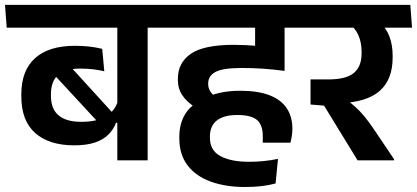

<svg xmlns="http://www.w3.org/2000/svg" viewBox="-42 -658 1710 788"><path d="M564 -577H439.5V0H564ZM402 -544.5H661L654 -638H394.5ZM-14.5 -544.5H582.5L575.5 -638H-21.5ZM162.5 -370.5 378 -137.5 431.5 -182.5 226 -408ZM45.5 -262.5Q45.5 -162.5 102.5 -112Q159.5 -61.5 263 -61.5Q313.5 -61.5 348 -73.2Q382.5 -85 403.2 -106Q424 -127 434 -154H448L442.5 -246Q431 -204 394 -181Q357 -158 291 -158Q230 -158 198.5 -184.5Q167 -211 167 -265V-270.5Q167 -325 196.8 -350.8Q226.5 -376.5 288 -376.5Q314 -376.5 338.5 -373.8Q363 -371 386 -365.5L377.5 -457.5Q351.5 -464 324 -467Q296.5 -470 265 -470Q158 -470 101.8 -419.2Q45.5 -368.5 45.5 -271Z M961.5 -544.5H1215L1208 -638H954ZM1126 -577H1006V-471H1126ZM1222.5 -544.5 1215.5 -638H619L626 -544.5ZM1005 -571V-398L1126 -369V-571ZM755.5 -220 836.5 -265Q825 -275.5 818.8 -287Q812.5 -298.5 812.5 -313V-316Q812.5 -346.5 842.5 -362.8Q872.5 -379 950.5 -379Q995 -379 1038.5 -376Q1082 -373 1126 -367V-456Q1073.5 -464.5 1020 -469.2Q966.5 -474 917.5 -474Q794.5 -474 741.2 -437.2Q688 -400.5 688 -334.5V-330Q688 -294.5 706.2 -267.2Q724.5 -240 755.5 -220ZM1089 95 1099 -6Q1071 0 1041.2 3Q1011.5 6 980 6Q906 6 862.8 -17.2Q819.5 -40.5 819.5 -93V-97Q819.5 -141.5 848.2 -163.8Q877 -186 932 -186Q988.5 -186 1012.5 -165.8Q1036.5 -145.5 1036.5 -99.5V-72.5H1150Q1153.5 -86 1155.8 -101Q1158 -116 1158 -130Q1158 -178.5 1135.2 -213.2Q1112.5 -248 1065 -266.8Q1017.5 -285.5 944 -285.5Q897.5 -285.5 860 -277Q822.5 -268.5 797.5 -254L782.5 -246Q737.5 -224 715.8 -186Q694 -148 694 -96.5V-90.5Q694 -23 728.5 21.5Q763 66 824 87.8Q885 109.5 963 109.5Q1001.5 109.5 1032.2 105.8Q1063 102 1089 95Z M1649 -544.5 1642 -638H1183.5L1190 -544.5ZM1575 0V-5L1489.5 -132Q1469.5 -161 1452.8 -181.2Q1436 -201.5 1417.2 -218.5Q1398.5 -235.5 1372.5 -254.5V-289L1232.5 -332V-229L1288 -224.5L1425.5 0ZM1515 -566.5H1384Q1414.5 -545 1428.2 -515Q1442 -485 1442 -445V-438.5Q1442 -385 1410.2 -358.5Q1378.5 -332 1304.5 -332H1232.5L1301.5 -233L1348 -234Q1463.5 -238 1516.5 -285Q1569.5 -332 1569.5 -422V-429Q1569.5 -473.5 1556.2 -508.5Q1543 -543.5 1515 -566.5Z"/></svg>

Font: Anek Devanagari SemiBold
Style: Regular
Weight: 600
Designer: Kailash Malviya (Devanagari) & Yesha Goshar (Latin)
Foundry: Ek Type
Version: Version 1.003